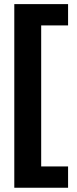

<svg xmlns="http://www.w3.org/2000/svg" viewBox="-20 -718 372 924"><path d="M307.6 -698.2V-595.7H178.2V83H307.6V185.5H48.8V-698.2Z"/></svg>

Font: Voltera
Style: Bold
Weight: 700
Designer: Bernd Montag
Version: Version 1.301